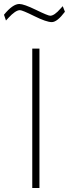

<svg xmlns="http://www.w3.org/2000/svg" viewBox="-70 -944 346 964"><path d="M92 0V-700H128V0ZM256 -885Q217 -833 190 -833Q163 -833 102.5 -863Q42 -893 30 -893Q8 -893 -28 -854L-40 -841L-50 -870Q-6 -924 27 -924Q50 -924 110.5 -894.5Q171 -865 182 -865Q203 -865 234 -901L245 -913Z"/></svg>

Font: Titillium Web ExtraLight
Style: Regular
Weight: 275
Version: Version 1.002;PS 57.000;hotconv 1.0.70;makeotf.lib2.5.55311